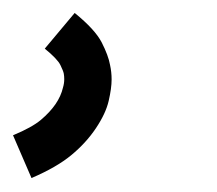

<svg xmlns="http://www.w3.org/2000/svg" viewBox="-44 -145 326 289"><path d="M3.4 123 -24.4 58.6Q3.9 46.9 17.6 35.4Q31.2 23.9 39.6 11.7Q47.9 -0.5 50.8 -13.2Q52.7 -19.5 52.7 -25.9Q52.7 -30.3 52 -34.2Q51.3 -38.1 46.9 -47.1Q42.5 -56.2 23.4 -71.8L68.4 -125.5Q99.1 -100.6 109.1 -81.1Q119.1 -61.5 121.6 -47.4Q124 -36.6 124 -25.4Q124 -12.2 119.6 6.8Q115.2 25.9 100.3 48.1Q85.4 70.3 63.2 88.6Q41 106.9 3.4 123Z"/></svg>

Font: Potro Sans Bangla SemiBold
Style: Regular
Weight: 600
Designer: Jayed Ahsan Saad
Foundry: Codepotro
Version: Potro Sans Bangla;Version 0.996;CodepotroFonts;